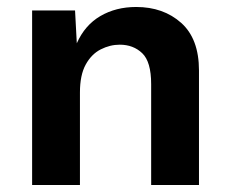

<svg xmlns="http://www.w3.org/2000/svg" viewBox="-20 -530 659 550"><path d="M72 0V-500H195L200 -406Q223 -458 267.5 -484Q312 -510 370 -510Q448 -510 499 -464.5Q550 -419 550 -328V0H413V-289Q413 -353 387.5 -377.5Q362 -402 323 -402Q295 -402 268.5 -388.5Q242 -375 225.5 -345Q209 -315 209 -265V0Z"/></svg>

Font: Work Sans SemiBold
Style: Regular
Weight: 600
Designer: Wei Huang
Foundry: Wei Huang
Version: Version 2.010; ttfautohint (v1.8.3)